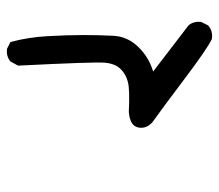

<svg xmlns="http://www.w3.org/2000/svg" viewBox="-58 -432 617 540"><g transform="rotate(90 250.0 -161.5)"><path d="M117.2 127 97.7 117.2Q84 66.4 81.1 11.2Q78.1 -43.9 78.1 -87.9Q78.1 -131.8 80.1 -171.9Q82 -211.9 111.3 -242.2Q140.6 -272.5 180.7 -284.2L50.8 -383.8Q39.1 -397.5 41 -418.9L50.8 -438.5Q66.4 -453.1 89.8 -449.2Q119.1 -434.6 200.7 -373Q282.2 -311.5 323.2 -282.2Q342.8 -264.6 337.9 -241.7Q333 -218.8 293.9 -215.8Q233.4 -218.8 210.9 -213.4Q188.5 -208 173.3 -192.4Q158.2 -176.8 155.8 -147.9Q153.3 -119.1 164.1 95.7L152.3 117.2Q138.7 128.9 117.2 127Z"/></g></svg>

Font: JasonHandwriting2
Style: Regular
Weight: 400
Version: Version 1.05.10